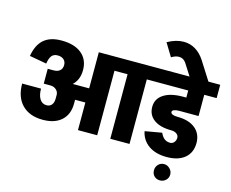

<svg xmlns="http://www.w3.org/2000/svg" viewBox="-146 -1136 1895 1572"><g transform="rotate(15 802.0 -349.5)"><path d="M1103 -547H1012V0H849V-547H738V0H575V-234H488V-201Q488 -110 431.5 -58.5Q375 -7 274 -7H273Q161 -7 98 -71Q35 -135 35 -250H195Q195 -194 215.5 -162Q236 -130 273 -130Q301 -130 316.5 -149Q332 -168 332 -202V-233Q332 -259 312 -277Q292 -295 263 -295H257H206V-421H256Q290 -421 309 -438Q328 -455 328 -485Q328 -514 309 -531Q290 -548 257 -548Q223 -548 206 -525.5Q189 -503 183 -459L38 -485Q54 -581 107.5 -627.5Q161 -674 256 -674H257Q366 -674 427 -624Q488 -574 488 -485V-484Q488 -403 436 -354H575V-660H1103Z M1334 -367Q1307 -367 1291.5 -360.5Q1276 -354 1276 -342Q1276 -330 1291.5 -323Q1307 -316 1334 -316Q1430 -316 1484.5 -272Q1539 -228 1540 -150Q1540 -67 1485 -21Q1430 25 1332 25Q1239 25 1179 -17Q1119 -59 1104 -133L1247 -158Q1261 -126 1281 -110.5Q1301 -95 1330 -95Q1350 -95 1363.5 -111Q1377 -127 1377 -150Q1377 -170 1359 -183Q1341 -196 1314 -196Q1219 -196 1166 -234.5Q1113 -273 1113 -342Q1113 -410 1171.5 -448.5Q1230 -487 1334 -487H1363V-547H1033V-660H1604V-547H1499V-367Z M1261 156Q1261 127 1280.5 106.5Q1300 86 1329 86Q1357 86 1378 107Q1399 128 1399 156Q1399 185 1378.5 204.5Q1358 224 1329 224Q1299 224 1280 205Q1261 186 1261 156Z M1504 -660H1344L1281 -759Q1258 -794 1220 -794Q1190 -794 1156 -773L1089 -883Q1160 -923 1226 -923Q1280 -923 1324.5 -896.5Q1369 -870 1403 -819Z"/></g></svg>

Font: Akshar
Style: Bold
Weight: 700
Designer: Tall Chai
Foundry: Tall Chai
Version: Version 1.000